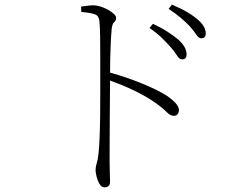

<svg xmlns="http://www.w3.org/2000/svg" viewBox="-20 -763 1040 822"><path d="M328.1 -711.9 327.1 -734.9Q345.2 -737.3 356.9 -738.8Q368.7 -740.2 378.9 -740.2Q398.4 -740.2 421.4 -731Q444.3 -721.7 460.7 -709.2Q477.1 -696.8 477.1 -687Q477.1 -674.8 468.8 -668Q460.4 -661.1 458 -638.2Q455.6 -611.8 454.1 -578.6Q452.6 -545.4 451.9 -512Q451.2 -478.5 451.2 -452.1Q521.5 -432.6 588.1 -405.5Q654.8 -378.4 695.8 -352.1Q714.8 -339.4 730.5 -323Q746.1 -306.6 746.1 -291Q746.1 -282.2 740.7 -274.7Q735.4 -267.1 724.1 -267.1Q709 -267.1 692.4 -284.4Q675.8 -301.8 636.2 -329.1Q560.1 -379.4 451.2 -418Q451.2 -394 450.7 -353Q450.2 -312 450 -262.7Q449.7 -213.4 449.5 -163.8Q449.2 -114.3 449.2 -73.2Q449.2 -41.5 450.2 -20Q451.2 1.5 451.2 15.1Q451.2 39.1 426.8 39.1Q414.6 39.1 406 24.4Q397.5 9.8 393.3 -7.6Q389.2 -24.9 389.2 -34.2Q389.2 -48.8 394 -64Q398.9 -79.1 401.9 -106Q404.8 -133.8 406.5 -177Q408.2 -220.2 408.7 -268.8Q409.2 -317.4 409.2 -362.1Q409.2 -406.7 409.2 -438Q409.2 -477.5 409.2 -521.7Q409.2 -565.9 408.7 -605.5Q408.2 -645 405.8 -670.9Q404.3 -694.3 387.5 -701.2Q370.6 -708 328.1 -711.9ZM620.1 -643.1 634.8 -661.1Q671.9 -643.6 697.8 -626.7Q723.6 -609.9 741.2 -595.2Q761.2 -577.6 770 -561.8Q778.8 -545.9 778.8 -529.8Q778.8 -508.8 759.8 -508.8Q748 -508.8 738 -525.1Q728 -541.5 710.9 -561Q694.3 -579.6 673.3 -600.3Q652.3 -621.1 620.1 -643.1ZM702.1 -725.1 715.8 -743.2Q752.9 -728 779.3 -712.4Q805.7 -696.8 823.2 -682.1Q843.3 -665.5 852.1 -650.1Q860.8 -634.8 860.8 -620.1Q860.8 -599.1 841.8 -599.1Q830.6 -599.1 820.3 -614.7Q810.1 -630.4 793 -649.9Q774.9 -668.9 754.2 -686.5Q733.4 -704.1 702.1 -725.1Z"/></svg>

Font: Source Han Serif CN ExtraLight
Style: Regular
Weight: 250
Designer: Ryoko NISHIZUKA  (kana & ideographs); Frank Grießhammer (Latin, Greek & Cyrillic); Wenlong ZHANG  (bopomofo); Sandoll Co
Foundry: Adobe Systems Incorporated
Version: Version 1.001;PS 1.001;hotconv 16.6.54;makeotf.lib2.5.65590